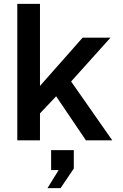

<svg xmlns="http://www.w3.org/2000/svg" viewBox="-20 -730 640 999"><path d="M70 0V-710H188V-283L410 -534H555L350 -306L564 0H427L272 -229L188 -140V0ZM227 249 285 155H246V51H364V147L295 249Z"/></svg>

Font: Geist Mono SemiBold
Style: Regular
Weight: 600
Monospace: yes
Designer: Basement.studio, Andrés Briganti, Mateo Zaragoza
Foundry: Basement.studio, Vercel, Andrés Briganti, Guido Ferreyra, Mateo Zaragoza
Version: Version 1.500; ttfautohint (v1.8.4.7-5d5b)